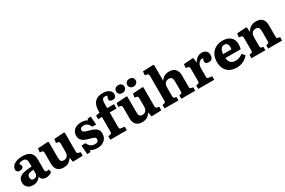

<svg xmlns="http://www.w3.org/2000/svg" viewBox="129 -2081 5043 3394"><g transform="rotate(-30 2650.5 -384.0)"><path d="M191 14Q119 14 78 -23.5Q37 -61 37 -123Q37 -182 67.5 -216Q98 -250 162 -265.5Q226 -281 327 -286V-351Q327 -406 309 -432.5Q291 -459 243 -459Q220 -459 198 -452.5Q176 -446 162 -436Q188 -393 188 -376Q188 -354 168.5 -339Q149 -324 113 -324Q79 -324 62 -340.5Q45 -357 45 -384Q45 -424 73.5 -456Q102 -488 153 -507Q204 -526 270 -526Q381 -526 433.5 -479Q486 -432 486 -336V-126Q486 -82 524 -82Q541 -82 564 -89L577 -31Q557 -13 524 0.5Q491 14 457 14Q408 14 379.5 -9Q351 -32 344 -69Q323 -34 286 -10Q249 14 191 14ZM252 -74Q285 -74 306 -95Q327 -116 327 -151V-219Q259 -219 226.5 -199.5Q194 -180 194 -139Q194 -110 208.5 -92Q223 -74 252 -74Z M812 14Q731 14 689.5 -30.5Q648 -75 648 -157V-363Q648 -395 643 -408Q638 -421 615 -425L577 -431L585 -507L792 -520L807 -511V-198Q807 -140 823 -118Q839 -96 878 -96Q925 -96 950.5 -126.5Q976 -157 976 -215V-364Q976 -400 970 -410.5Q964 -421 942 -425L908 -431L920 -507L1120 -520L1135 -511V-135Q1135 -106 1141.5 -95Q1148 -84 1167 -80L1206 -73V0L1002 7L988 -79H984Q955 -38 917.5 -12Q880 14 812 14Z M1289 14 1275 -164 1357 -169Q1401 -67 1495 -67Q1534 -67 1553.5 -83.5Q1573 -100 1573 -129Q1573 -155 1548 -169Q1523 -183 1461 -198Q1414 -210 1373 -227.5Q1332 -245 1306.5 -276.5Q1281 -308 1281 -362Q1281 -440 1335 -483Q1389 -526 1476 -526Q1515 -526 1547.5 -516.5Q1580 -507 1600 -493L1608 -526H1675L1686 -357L1606 -362Q1589 -407 1556.5 -431Q1524 -455 1485 -455Q1411 -455 1411 -400Q1411 -374 1435 -360Q1459 -346 1520 -330Q1576 -316 1617 -297.5Q1658 -279 1681 -248.5Q1704 -218 1704 -166Q1704 -83 1648.5 -34.5Q1593 14 1503 14Q1458 14 1424 4Q1390 -6 1366 -21L1355 14Z M1769 0V-72L1811 -79Q1830 -82 1836 -92Q1842 -102 1842 -130V-423H1764V-496L1843 -509V-545Q1843 -613 1864 -666.5Q1885 -720 1932.5 -751Q1980 -782 2060 -782Q2144 -782 2189.5 -748.5Q2235 -715 2235 -662Q2235 -628 2216 -608Q2197 -588 2160 -588Q2128 -588 2110 -600.5Q2092 -613 2092 -637Q2092 -649 2097 -662.5Q2102 -676 2115 -700Q2095 -711 2067 -711Q2030 -711 2015.5 -685Q2001 -659 2001 -603V-512H2140V-423H2001V-125Q2001 -101 2008 -91.5Q2015 -82 2038 -80L2106 -72V0Z M2416 14Q2335 14 2293.5 -30.5Q2252 -75 2252 -157V-363Q2252 -395 2247 -408Q2242 -421 2219 -425L2181 -431L2189 -507L2396 -520L2411 -511V-198Q2411 -140 2427 -118Q2443 -96 2482 -96Q2529 -96 2554.5 -126.5Q2580 -157 2580 -215V-364Q2580 -400 2574 -410.5Q2568 -421 2546 -425L2512 -431L2524 -507L2724 -520L2739 -511V-135Q2739 -106 2745.5 -95Q2752 -84 2771 -80L2810 -73V0L2606 7L2592 -79H2588Q2559 -38 2521.5 -12Q2484 14 2416 14ZM2597 -608Q2560 -608 2536 -629.5Q2512 -651 2512 -688Q2512 -722 2536 -744Q2560 -766 2597 -766Q2639 -766 2661 -744.5Q2683 -723 2683 -688Q2683 -652 2659 -630Q2635 -608 2597 -608ZM2369 -608Q2331 -608 2307.5 -629.5Q2284 -651 2284 -688Q2284 -722 2307.5 -744Q2331 -766 2369 -766Q2411 -766 2433 -744.5Q2455 -723 2455 -688Q2455 -652 2430.5 -630Q2406 -608 2369 -608Z M2876 0V-71L2914 -79Q2930 -82 2935.5 -91Q2941 -100 2941 -125V-614Q2941 -648 2934 -659.5Q2927 -671 2903 -675L2867 -681L2873 -758L3085 -767L3100 -756V-441L3102 -437Q3126 -478 3168 -502Q3210 -526 3267 -526Q3354 -526 3394.5 -478.5Q3435 -431 3435 -355V-117Q3435 -96 3440.5 -88Q3446 -80 3466 -77L3502 -71V0H3218V-70L3248 -76Q3265 -79 3270.5 -87Q3276 -95 3276 -119V-313Q3276 -369 3259 -393Q3242 -417 3202 -417Q3157 -417 3128.5 -388.5Q3100 -360 3100 -298V-122Q3100 -99 3104.5 -89.5Q3109 -80 3125 -77L3160 -70V0Z M3564 0V-72L3604 -79Q3620 -82 3625 -92Q3630 -102 3630 -128V-363Q3630 -396 3624.5 -408.5Q3619 -421 3597 -425L3556 -431L3564 -507L3748 -520L3764 -511L3774 -420H3777Q3801 -469 3842.5 -497.5Q3884 -526 3935 -526Q3989 -526 4021 -496.5Q4053 -467 4053 -417Q4053 -316 3966 -316Q3929 -316 3911 -331Q3893 -346 3893 -368Q3893 -380 3896.5 -392Q3900 -404 3910 -426Q3881 -437 3853 -422.5Q3825 -408 3807 -375.5Q3789 -343 3789 -299V-126Q3789 -102 3794 -92.5Q3799 -83 3817 -81L3890 -71V0Z M4349 14Q4221 14 4154 -57Q4087 -128 4087 -244Q4087 -333 4121.5 -396Q4156 -459 4218 -492.5Q4280 -526 4361 -526Q4460 -526 4519 -475.5Q4578 -425 4578 -334Q4578 -283 4566 -234H4253Q4256 -170 4292 -135.5Q4328 -101 4387 -101Q4432 -101 4468 -115.5Q4504 -130 4537 -155L4586 -99Q4547 -49 4486 -17.5Q4425 14 4349 14ZM4252 -314H4422Q4426 -335 4426 -361Q4426 -402 4407 -425Q4388 -448 4352 -448Q4305 -448 4280.5 -411Q4256 -374 4252 -314Z M4650 0V-71L4690 -79Q4705 -82 4710.5 -91Q4716 -100 4716 -127V-366Q4716 -398 4710 -410Q4704 -422 4681 -425L4642 -431L4650 -507L4837 -520L4852 -511L4860 -420H4863Q4888 -469 4933.5 -497.5Q4979 -526 5041 -526Q5128 -526 5168.5 -478.5Q5209 -431 5209 -355V-118Q5209 -97 5214.5 -88.5Q5220 -80 5239 -77L5276 -71V0H4992V-70L5022 -76Q5039 -79 5044.5 -87.5Q5050 -96 5050 -118V-313Q5050 -370 5033 -393.5Q5016 -417 4976 -417Q4931 -417 4903 -388.5Q4875 -360 4875 -298V-121Q4875 -99 4879.5 -89.5Q4884 -80 4899 -77L4934 -70V0Z"/></g></svg>

Font: Literata
Style: Bold
Weight: 700
Designer: Latin by Veronika Burian and Jose Scaglione. Greek by Irene Vlachou. Cyrillic by Vera Evstafieva.
Foundry: TypeTogether
Version: Version 3.103; ttfautohint (v1.8.4.7-5d5b);gftools[0.9.29]